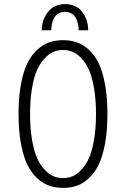

<svg xmlns="http://www.w3.org/2000/svg" viewBox="-20 -901 610 932"><path d="M183 -754Q183 -805 212.8 -843Q242.5 -881 296.5 -881Q350 -881 379 -843.2Q408 -805.5 408 -754H362Q362 -767 359.5 -780.2Q357 -793.5 350.5 -808.8Q344 -824 329.8 -833.8Q315.5 -843.5 295.5 -843.5Q279 -843.5 266.5 -836.8Q254 -830 247 -820.2Q240 -810.5 235.8 -797.5Q231.5 -784.5 230.2 -774.2Q229 -764 229 -754ZM286.5 11Q251 11 221 1.2Q191 -8.5 162.5 -34Q134 -59.5 114 -99Q94 -138.5 82 -202Q70 -265.5 70 -348Q70 -430 82 -493.5Q94 -557 114 -596.5Q134 -636 162.5 -661.2Q191 -686.5 221 -696.2Q251 -706 286.5 -706Q321.5 -706 351.2 -696.2Q381 -686.5 409.5 -661.2Q438 -636 457.8 -596.5Q477.5 -557 489.5 -493.5Q501.5 -430 501.5 -348Q501.5 -265.5 489.5 -202Q477.5 -138.5 457.8 -99Q438 -59.5 409.5 -34Q381 -8.5 351.2 1.2Q321.5 11 286.5 11ZM286.5 -36.5Q310 -36.5 331.5 -45.2Q353 -54 374.5 -76.2Q396 -98.5 411.5 -132.8Q427 -167 436.5 -222.2Q446 -277.5 446 -348Q446 -418 436.5 -473.2Q427 -528.5 411.5 -562.5Q396 -596.5 374.5 -618.8Q353 -641 331.5 -649.8Q310 -658.5 286.5 -658.5Q262.5 -658.5 240.8 -649.8Q219 -641 197.5 -618.8Q176 -596.5 160.5 -562.5Q145 -528.5 135.5 -473.5Q126 -418.5 126 -348Q126 -277.5 135.5 -222.2Q145 -167 160.5 -132.8Q176 -98.5 197.5 -76.2Q219 -54 240.8 -45.2Q262.5 -36.5 286.5 -36.5Z"/></svg>

Font: League Mono Narrow UltraLight
Style: Regular
Weight: 200
Width: 3
Designer: Tyler Finck
Foundry: The League of Moveable Type / Tyler Finck
Version: Version 2.210